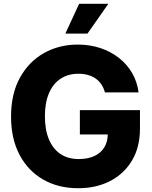

<svg xmlns="http://www.w3.org/2000/svg" viewBox="-20 -970 790 1000"><path d="M387.2 10.3Q283.2 10.3 204.3 -35.2Q125.5 -80.6 81.5 -164.3Q37.6 -248 37.6 -362.8Q37.6 -481.9 84 -565.7Q130.4 -649.4 209 -693.6Q287.6 -737.8 384.8 -737.8Q448.2 -737.8 502.7 -719.7Q557.1 -701.7 599.6 -668.2Q642.1 -634.8 668.5 -589.1Q694.8 -543.5 701.7 -488.8H526.4Q520.5 -511.2 508.5 -529.5Q496.6 -547.9 479 -560.3Q461.4 -572.8 438.7 -579.3Q416 -585.9 388.7 -585.9Q335 -585.9 295.7 -560.1Q256.3 -534.2 235.1 -484.6Q213.9 -435.1 213.9 -364.7Q213.9 -293.9 234.9 -244.1Q255.9 -194.3 294.9 -168Q334 -141.6 389.6 -141.6Q438 -141.6 472.2 -157.7Q506.3 -173.8 523.9 -203.6Q541.5 -233.4 541.5 -273.9L575.2 -269.5H396V-396.5H709V-300.3Q709 -203.6 667.7 -134.3Q626.5 -64.9 554 -27.3Q481.4 10.3 387.2 10.3ZM320.3 -794.9 392.1 -950.2H544.4L435.5 -794.9Z"/></svg>

Font: Inter 17pt ExtraBold
Style: Regular
Weight: 800
Version: Version 4.001;git-66647c0bb